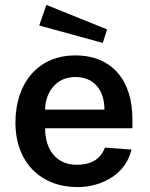

<svg xmlns="http://www.w3.org/2000/svg" viewBox="-20 -753 610 783"><path d="M169 -733 140 -649 399 -578 417 -633ZM164 -230H520V-267C520 -423 439 -527 287 -527C133 -527 43 -412 43 -253C43 -90 147 10 296 10C400 10 495 -47 516 -143L408 -151C389 -102 350 -81 293 -81C210 -81 164 -142 164 -230ZM164 -306C164 -372 206 -439 287 -439C367 -439 406 -381 406 -306Z"/></svg>

Font: United Sans SemiBold
Style: Regular
Weight: 600
Designer: Pablo Impallari, Rodrigo Fuenzalida (Modified by Dan O. Williams)
Version: Version 1.000;PS 001.000;hotconv 1.0.88;makeotf.lib2.5.64775